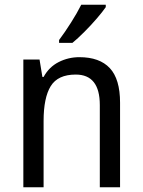

<svg xmlns="http://www.w3.org/2000/svg" viewBox="-20 -786 599 806"><path d="M313 -546Q398 -546 441 -500Q484 -454 484 -355V0H399V-345Q399 -473 298 -473Q223 -473 193 -424.5Q163 -376 163 -278V0H78V-536H146L158 -463H163Q186 -505 226.5 -525.5Q267 -546 313 -546ZM424 -756Q411 -737 386.5 -708.5Q362 -680 334 -652Q306 -624 284 -606H228V-618Q252 -650 278 -691Q304 -732 321 -766H424Z"/></svg>

Font: Noto Sans Kannada SemiCondensed
Style: Regular
Weight: 400
Width: 4
Designer: Jelle Bosma - Monotype Design Team
Foundry: Monotype Imaging Inc.
Version: Version 2.005; ttfautohint (v1.8.4.7-5d5b)